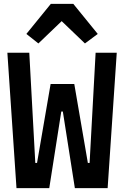

<svg xmlns="http://www.w3.org/2000/svg" viewBox="-20 -970 640 990"><path d="M242 -950 116 -795 178 -746 298 -861 418 -746 484 -795 358 -950ZM234 0 296 -395H304L366 0H535L582 -698H473L442 -130H433L363 -537H241L171 -130H162L131 -698H18L65 0Z"/></svg>

Font: IBM Mono SemiBold
Style: Regular
Weight: 600
Monospace: yes
Designer: Mike Abbink, Paul van der Laan, Pieter van Rosmalen
Foundry: Bold Monday
Version: Version 2.3